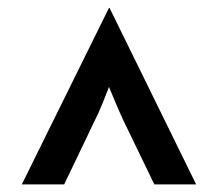

<svg xmlns="http://www.w3.org/2000/svg" viewBox="-20 -587 561 494"><path d="M36.1 -112.5 260.4 -566.7H261.8L484.7 -112.5H377.1L296.5 -279.2Q287.5 -298.6 278.5 -320.1Q269.4 -341.7 260.4 -363.2Q252.1 -341.7 243.4 -320.1Q234.7 -298.6 225 -279.2L145.1 -112.5Z"/></svg>

Font: Afacad Flux
Style: Regular
Weight: 400
Designer: Kristian Moeller
Foundry: Dicotype
Version: Version 1.100